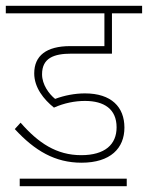

<svg xmlns="http://www.w3.org/2000/svg" viewBox="-30 -642 510 662"><path d="M263 -294C329 -294 372 -266 372 -203C372 -144 332 -107 250 -107C165 -107 102 -149 41 -219L21 -197C90 -122 160 -81 251 -81C351 -81 399 -131 399 -202C399 -273 354 -320 263 -320C228 -320 192 -313 160 -301C139 -318 115 -350 115 -386C115 -442 156 -457 216 -457H356V-596H460V-622H-10V-596H330V-483H212C130 -483 88 -450 88 -389C88 -340 121 -299 156 -271C192 -287 229 -294 263 -294ZM38 -26V0H407V-26Z"/></svg>

Font: Noto Sans Devanagari SemiCondensed Thin
Style: Regular
Weight: 100
Width: 4
Designer: Jelle Bosma - Monotype Design Team
Foundry: Monotype Imaging Inc.
Version: Version 2.004